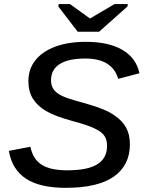

<svg xmlns="http://www.w3.org/2000/svg" viewBox="-20 -901 707 931"><path d="M298.3 9.8Q173.8 9.8 106.2 -34.4Q38.6 -78.6 22.9 -169.4L127.4 -189.5Q139.6 -129.4 181.9 -102.3Q224.1 -75.2 306.2 -75.2Q405.3 -75.2 452.1 -104.5Q499 -133.8 499 -193.8Q499 -222.2 487.3 -240.7Q475.6 -259.3 447.8 -273.4Q431.6 -282.7 402.3 -293Q373 -303.2 330.6 -314.5Q246.1 -337.4 203.1 -362.8Q161.1 -387.7 139.4 -422.6Q117.7 -457.5 117.7 -507.8Q117.7 -566.4 151.9 -609.1Q186 -651.9 248.8 -675Q311.5 -698.2 396 -698.2Q506.3 -698.2 573.2 -659.4Q640.1 -620.6 656.2 -545.9L553.2 -518.6Q539.1 -567.4 499.3 -592.3Q459.5 -617.2 393.1 -617.2Q312 -617.2 269.8 -590.6Q227.5 -564 227.5 -512.2Q227.5 -484.9 240.2 -467.3Q252.9 -449.7 279.8 -436.5Q293.5 -429.7 320.3 -420.9Q347.2 -412.1 387.7 -401.4Q445.3 -385.3 480.5 -370.6Q515.6 -356 537.1 -339.8Q572.8 -315.9 591.3 -282.5Q609.9 -249 609.9 -201.7Q609.9 -99.6 532.2 -44.9Q454.6 9.8 298.3 9.8ZM598.1 -869.6 460.4 -747.1H356.9L262.7 -869.6L264.6 -881.3H319.3L416 -811.5H417L535.2 -881.3H600.1Z"/></svg>

Font: Arimo Medium
Style: Italic
Weight: 500
Italic angle: -12°
Designer: Steve Matteson
Foundry: Monotype Imaging Inc.
Version: Version 1.33